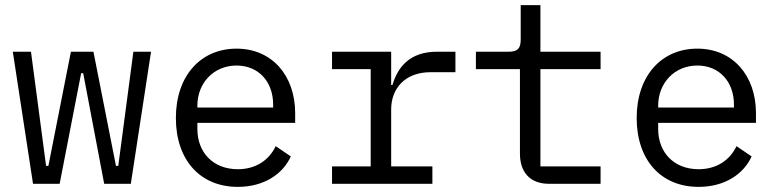

<svg xmlns="http://www.w3.org/2000/svg" viewBox="-20 -718 3040 750"><path d="M109 0H213L297 -432H305L387 0H491L570 -516H501L442 -70H433L345 -516H257L169 -70H160L101 -516H30Z M909 12C1011 12 1085 -38 1116 -107L1057 -147C1030 -91 978 -57 909 -57C812 -57 751 -123 751 -214V-238H1133V-276C1133 -422 1043 -528 904 -528C764 -528 667 -422 667 -257C667 -94 761 12 909 12ZM904 -462C989 -462 1047 -400 1047 -309V-298H751V-305C751 -395 816 -462 904 -462Z M1277 0H1669V-68H1508V-291C1508 -371 1561 -436 1662 -436H1759V-516H1687C1579 -516 1533 -454 1513 -386H1508V-516H1277V-448H1428V-68H1277Z M2326 0V-68H2091V-448H2326V-516H2091V-698H2014V-563C2014 -528 2001 -516 1967 -516H1839V-448H2011V-118C2011 -49 2047 0 2125 0Z M2709 12C2811 12 2885 -38 2916 -107L2857 -147C2830 -91 2778 -57 2709 -57C2612 -57 2551 -123 2551 -214V-238H2933V-276C2933 -422 2843 -528 2704 -528C2564 -528 2467 -422 2467 -257C2467 -94 2561 12 2709 12ZM2704 -462C2789 -462 2847 -400 2847 -309V-298H2551V-305C2551 -395 2616 -462 2704 -462Z"/></svg>

Font: IBM Plex Mono
Style: Regular
Weight: 400
Monospace: yes
Designer: Mike Abbink, Paul van der Laan, Pieter van Rosmalen
Foundry: Bold Monday
Version: Version 2.004